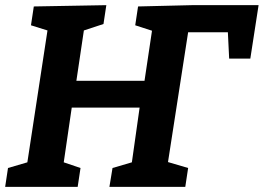

<svg xmlns="http://www.w3.org/2000/svg" viewBox="-21 -724 1022 744"><path d="M514 -699 722 -704H981L949 -497H867L862 -599H708L630 -96L708 -73L697 0H403L415 -73L490 -95L520 -307H257L226 -95L291 -73L280 0H-1L10 -73L85 -95L163 -606L99 -626L110 -699L391 -704L380 -631L304 -606L275 -411H539L568 -605L503 -626Z"/></svg>

Font: Bitter Pro
Style: Bold Italic
Weight: 700
Italic angle: -9°
Designer: Sol Matas, and Bitter project Authors
Foundry: Sol Matas
Version: Version 1.010